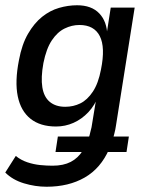

<svg xmlns="http://www.w3.org/2000/svg" viewBox="-20 -521 559 730"><path d="M157 189Q114 189 71 176Q28 163 0 135L40 72Q60 88 84 96Q108 104 132.5 106.5Q157 109 180 109Q221 109 249 94.5Q277 80 295 51L305 57H191L200 -2H319L318 1Q321 -7 323 -17Q325 -27 328 -37L348 -159H355Q341 -121 316 -94.5Q291 -68 259.5 -54Q228 -40 193 -40Q133 -40 96 -69.5Q59 -99 47.5 -155Q36 -211 52 -292Q63 -352 86.5 -392.5Q110 -433 140 -457Q170 -481 204.5 -491Q239 -501 273 -501Q328 -501 357.5 -470Q387 -439 388 -386L384 -383L401 -492H492L421 -44Q419 -29 414.5 -12Q410 5 407 16L399 -2H470L461 57H378L395 46Q363 119 302 154Q241 189 157 189ZM228 -115Q259 -115 285.5 -128Q312 -141 333 -172.5Q354 -204 364 -257Q381 -341 359.5 -383.5Q338 -426 282 -426Q253 -426 225.5 -412.5Q198 -399 177 -367.5Q156 -336 145 -281Q135 -226 141 -189Q147 -152 169.5 -133.5Q192 -115 228 -115Z"/></svg>

Font: Nunito Sans 10pt Condensed SemiBold
Style: Italic
Weight: 600
Width: 3
Italic angle: -9°
Designer: Vernon Adams
Foundry: Vernon Adams
Version: Version 3.101;gftools[0.9.27]